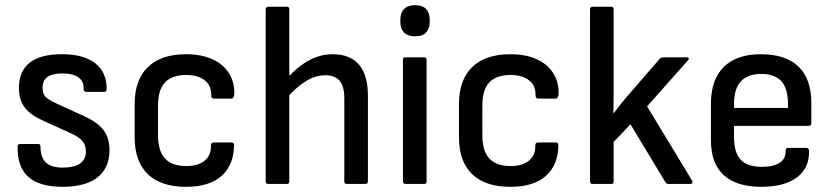

<svg xmlns="http://www.w3.org/2000/svg" viewBox="-20 -709 3201 740"><path d="M221 11Q132 11 89 -27.5Q46 -66 48 -145Q48 -154 58 -154H127Q136 -154 136 -146Q136 -103 156.5 -83Q177 -63 222 -63Q267 -63 289 -79Q311 -95 311 -126Q311 -149 298 -165Q285 -181 254 -195L146 -244Q97 -266 75 -295Q53 -324 53 -370Q53 -435 94.5 -467.5Q136 -500 218 -500Q304 -500 348 -464.5Q392 -429 391 -364Q391 -355 381 -355H312Q302 -355 302 -369Q303 -396 282 -411Q261 -426 221 -426Q182 -426 163 -412.5Q144 -399 144 -371Q144 -348 155.5 -336Q167 -324 200 -309L307 -260Q357 -237 379.5 -207Q402 -177 402 -130Q402 -62 356 -25.5Q310 11 221 11Z M697 11Q600 11 549.5 -38Q499 -87 499 -180V-308Q499 -401 550 -450.5Q601 -500 697 -500Q756 -500 798 -481Q840 -462 862 -427.5Q884 -393 883 -348Q882 -329 872 -329H804Q794 -329 794 -342Q795 -379 769 -399.5Q743 -420 698 -420Q643 -420 616 -391.5Q589 -363 589 -301V-188Q589 -127 616 -98Q643 -69 698 -69Q744 -69 769 -90Q794 -111 793 -147Q793 -160 803 -160H872Q881 -160 882 -151Q882 -75 835 -32Q788 11 697 11Z M1317 0Q1307 0 1307 -10V-331Q1307 -376 1289 -397.5Q1271 -419 1233 -419Q1197 -419 1160.5 -397Q1124 -375 1083 -330L1080 -401Q1110 -434 1138.5 -455.5Q1167 -477 1197.5 -488.5Q1228 -500 1262 -500Q1329 -500 1363.5 -460Q1398 -420 1398 -340V-10Q1398 0 1388 0ZM1014 0Q1004 0 1004 -10V-673Q1004 -683 1014 -683H1086Q1095 -683 1095 -673V-10Q1095 0 1086 0Z M1543 0Q1533 0 1533 -10V-479Q1533 -488 1543 -488H1615Q1624 -488 1624 -479V-10Q1624 0 1615 0ZM1580 -569Q1551 -569 1537 -584Q1523 -599 1523 -623V-634Q1523 -659 1537 -674Q1551 -689 1580 -689Q1609 -689 1622.5 -674Q1636 -659 1636 -634V-623Q1636 -599 1622.5 -584Q1609 -569 1580 -569Z M1947 11Q1850 11 1799.5 -38Q1749 -87 1749 -180V-308Q1749 -401 1800 -450.5Q1851 -500 1947 -500Q2006 -500 2048 -481Q2090 -462 2112 -427.5Q2134 -393 2133 -348Q2132 -329 2122 -329H2054Q2044 -329 2044 -342Q2045 -379 2019 -399.5Q1993 -420 1948 -420Q1893 -420 1866 -391.5Q1839 -363 1839 -301V-188Q1839 -127 1866 -98Q1893 -69 1948 -69Q1994 -69 2019 -90Q2044 -111 2043 -147Q2043 -160 2053 -160H2122Q2131 -160 2132 -151Q2132 -75 2085 -32Q2038 11 1947 11Z M2264 0Q2254 0 2254 -10V-673Q2254 -683 2264 -683H2336Q2345 -683 2345 -673V-411Q2345 -377 2345 -342Q2345 -307 2344 -272H2345Q2362 -295 2379 -316Q2396 -337 2415 -358L2524 -484Q2529 -488 2536 -488H2628Q2633 -488 2634.5 -485Q2636 -482 2632 -477L2474 -299L2648 -12Q2650 -7 2648 -3.5Q2646 0 2640 0H2557Q2549 0 2545 -6L2410 -230L2345 -162V-10Q2345 0 2336 0Z M2914 11Q2819 11 2769.5 -34Q2720 -79 2720 -169V-308Q2720 -402 2769.5 -451Q2819 -500 2913 -500Q3009 -500 3058 -452Q3107 -404 3107 -312V-234Q3107 -224 3097 -224H2809V-182Q2809 -121 2834.5 -93.5Q2860 -66 2917 -66Q2962 -66 2985.5 -82Q3009 -98 3008 -128Q3008 -139 3018 -139H3088Q3096 -139 3098 -130Q3101 -63 3052.5 -26Q3004 11 2914 11ZM2809 -293H3017V-308Q3017 -368 2991.5 -396Q2966 -424 2914 -424Q2861 -424 2835 -395Q2809 -366 2809 -308Z"/></svg>

Font: Sofia Sans Semi Condensed Medium
Style: Regular
Weight: 500
Designer: Botio Nikoltchev, Ani Petrova
Foundry: lettersoup
Version: Version 4.100